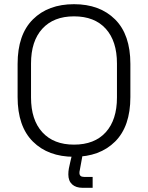

<svg xmlns="http://www.w3.org/2000/svg" viewBox="-20 -734 706 916"><path d="M333 14Q210 14 137 -58.5Q64 -131 64 -271V-429Q64 -569 137 -641.5Q210 -714 333 -714Q456 -714 529 -641.5Q602 -569 602 -429V-271Q602 -131 529 -58.5Q456 14 333 14ZM333 -44Q431 -44 484.5 -103Q538 -162 538 -269V-431Q538 -538 484.5 -597Q431 -656 333 -656Q236 -656 182 -597Q128 -538 128 -431V-269Q128 -162 182 -103Q236 -44 333 -44ZM422 162H374Q342 162 324 145.5Q306 129 306 98Q306 84 308.5 70Q311 56 315 40L327 -11H377L363 65Q362 74 360.5 79Q359 84 359 91Q359 110 381 110H422Z"/></svg>

Font: Space Grotesk Variable Light
Style: Regular
Weight: 300
Designer: Florian Karsten
Foundry: Florian Karsten
Version: Version 2.000